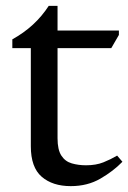

<svg xmlns="http://www.w3.org/2000/svg" viewBox="-20 -624 437 654"><path d="M221 10Q159 10 122 -22Q85 -54 85 -126V-460H22V-490Q100 -533 146 -604H176V-522V-493V-153Q176 -114 189 -94Q202 -74 224.5 -67.5Q247 -61 273 -61Q307 -61 332 -71Q357 -81 379 -94L397 -73Q366 -41 322 -15.5Q278 10 221 10ZM132 -460V-520H385V-505L359 -460Z"/></svg>

Font: Hedvig Letters Serif 24pt 24pt
Style: Regular
Weight: 400
Version: Version 1.000